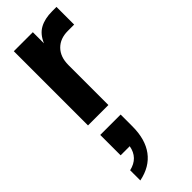

<svg xmlns="http://www.w3.org/2000/svg" viewBox="-307 -578 999 999"><g transform="rotate(-45 193.0 -78.5)"><path d="M55 -546H195V-464Q215 -512 252 -532Q289 -552 343 -552H375V-422H328Q272 -422 238.5 -388Q205 -354 205 -294V0H55ZM132 230H65V80H215V167Q215 262 172 320Q129 378 45 395V320Q119 303 132 230Z"/></g></svg>

Font: Eudoxus Sans ExtraBold
Style: Regular
Weight: 800
Designer: Stijn de Vries
Foundry: tokotype
Version: Version 2.005